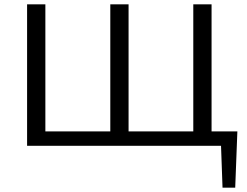

<svg xmlns="http://www.w3.org/2000/svg" viewBox="-20 -678 1149 893"><path d="M1074 195H1015L1008 0H106V-658H191V-67H493V-658H578V-67H879V-658H964V-67H1084Z"/></svg>

Font: Ysabeau SC Medium
Style: Regular
Weight: 500
Designer: Christian Thalmann (Catharsis Fonts)
Version: Version 0.003